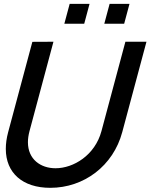

<svg xmlns="http://www.w3.org/2000/svg" viewBox="-20 -930 757 966"><path d="M303.7 -810.5H403.7L430.5 -910.5H330.5ZM504.7 -810.5H604.7L631.5 -910.5H531.5ZM233 15C402.5 15 549.6 -95.5 595 -265L716.9 -720H610.9L490.5 -270.5C458 -149 349.9 -83.5 259.4 -83.5C184.7 -83.5 120.5 -128.1 120.5 -214.4C120.5 -231.4 123.1 -250.2 128.5 -270.5L248.9 -720L142.8 -719.5L21 -265C13 -235.1 9.2 -207 9.2 -181.1C9.2 -60 93.4 15 233 15Z"/></svg>

Font: Manrope
Style: SemiBoldItalic
Weight: 600
Italic angle: -15°
Designer: Mikhail Sharanda
Foundry: Mikhail Sharanda
Version: Version 4.502;hotconv 1.0.109;makeotfexe 2.5.65596